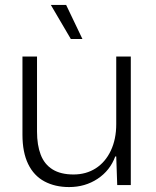

<svg xmlns="http://www.w3.org/2000/svg" viewBox="-20 -750 631 778"><path d="M260 8Q203 8 160 -15Q117 -38 94 -85.5Q71 -133 71 -204V-521H130V-217Q130 -162 145 -123Q160 -84 193 -63.5Q226 -43 278 -43Q329 -43 368 -68Q407 -93 429 -139.5Q451 -186 451 -247V-521H510V0H455L451 -116H447Q426 -59 375.5 -25.5Q325 8 260 8ZM267 -592 186 -730H248L314 -592Z"/></svg>

Font: Mona Sans ExtraLight Light
Style: Regular
Weight: 300
Version: Version 2.000